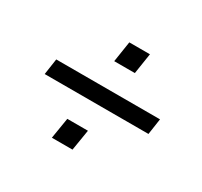

<svg xmlns="http://www.w3.org/2000/svg" viewBox="-111 -677 821 782"><g transform="rotate(30 300.0 -286.0)"><path d="M57 -249 68 -324H556L545 -249ZM212 -39 228 -137H325L309 -39ZM276 -436 291 -533H388L373 -436Z"/></g></svg>

Font: Nunito Sans 10pt SemiBold
Style: Italic
Weight: 600
Italic angle: -9°
Designer: Vernon Adams
Foundry: Vernon Adams
Version: Version 3.101;gftools[0.9.27]